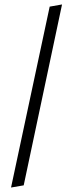

<svg xmlns="http://www.w3.org/2000/svg" viewBox="-20 -775 300 866"><path d="M86.9 61 259.8 -754.9 204.1 -745.1 29.8 70.8Z"/></svg>

Font: Comic Neue Angular
Style: Italic
Weight: 400
Italic angle: -12°
Designer: Craig Rozynski
Foundry: Craig Rozynski
Version: Version 2.003